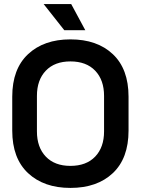

<svg xmlns="http://www.w3.org/2000/svg" viewBox="-20 -907 690 941"><path d="M40 -267V-433Q40 -569 117.5 -641.5Q195 -714 325 -714Q456 -714 533 -641.5Q610 -569 610 -433V-267Q610 -131 533 -58.5Q456 14 325 14Q195 14 117.5 -58.5Q40 -131 40 -267ZM490 -263V-437Q490 -515 446.5 -560.5Q403 -606 325 -606Q248 -606 204.5 -560.5Q161 -515 161 -437V-263Q161 -185 204.5 -139.5Q248 -94 325 -94Q403 -94 446.5 -139.5Q490 -185 490 -263ZM295 -759 194 -887H329L398 -759Z"/></svg>

Font: Space Grotesk Frontify SemiBold
Style: Regular
Weight: 600
Designer: Florian Karsten
Version: Version 2.000